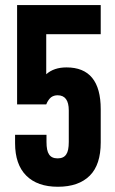

<svg xmlns="http://www.w3.org/2000/svg" viewBox="-20 -710 445 740"><path d="M38.1 -158.2V-190.4H159.2V-163.1Q159.2 -128.9 168.9 -115.2Q178.7 -99.6 202.1 -99.6Q225.6 -99.6 235.4 -115.2Q245.1 -128.9 245.1 -163.1V-284.2Q245.1 -342.8 202.1 -342.8Q187.5 -342.8 176.8 -335Q171.9 -331.1 167 -324.2Q162.1 -317.4 158.2 -307.6H45.9V-690.4H368.2V-578.1H158.2V-423.8Q187.5 -450.2 236.3 -450.2Q368.2 -450.2 368.2 -289.1V-161.1Q368.2 -75.2 326.2 -33.2Q283.2 9.8 203.1 9.8Q124 9.8 81.1 -33.2Q38.1 -76.2 38.1 -158.2Z"/></svg>

Font: Dinish Condensed
Style: Bold
Weight: 700
Width: 3
Designer: Bert Driehuis
Foundry: Playbeing
Version: Version 3.006; git-39231f3c-release